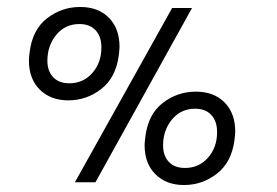

<svg xmlns="http://www.w3.org/2000/svg" viewBox="-20 -534 795 551"><path d="M395 -117Q395 -125 397 -141Q405 -206 447 -238.5Q489 -271 542 -271Q594 -271 624.5 -240Q655 -209 655 -157Q655 -149 653 -133Q645 -69 603 -36Q561 -3 508 -3Q457 -3 426 -34Q395 -65 395 -117ZM603 -155Q603 -186 586.5 -204Q570 -222 540 -222Q499 -222 473.5 -191Q448 -160 448 -117Q448 -87 464.5 -69.5Q481 -52 511 -52Q551 -52 577 -81.5Q603 -111 603 -155ZM474 -511H531L254 -11H195ZM63 -360Q63 -368 65 -384Q73 -449 115 -481.5Q157 -514 210 -514Q262 -514 292.5 -483Q323 -452 323 -400Q323 -392 321 -376Q313 -312 271 -279Q229 -246 176 -246Q125 -246 94 -277Q63 -308 63 -360ZM271 -398Q271 -429 254.5 -447Q238 -465 208 -465Q167 -465 141.5 -434Q116 -403 116 -360Q116 -330 132.5 -312.5Q149 -295 179 -295Q219 -295 245 -324.5Q271 -354 271 -398Z"/></svg>

Font: Bellota
Style: Italic
Weight: 400
Italic angle: -7.5°
Designer: Kemie Guaida
Foundry: Kemie Guaida
Version: Version 4.001